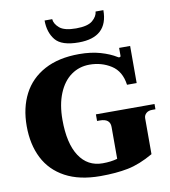

<svg xmlns="http://www.w3.org/2000/svg" viewBox="-99 -1022 990 1116"><g transform="rotate(-10 395.5 -463.5)"><path d="M240 -937H285Q287 -909 315.5 -884.5Q344 -860 413 -860Q482 -860 510.5 -884.5Q539 -909 541 -937H587Q587 -777 414 -777Q313 -777 276.5 -822Q240 -867 240 -937ZM31 -350Q31 -458 73 -539Q115 -620 198.5 -665Q282 -710 403 -710Q473 -710 528.5 -694Q584 -678 622 -654Q625 -651 631 -651Q639 -651 639 -659V-705H704V-486H647Q636 -567 579.5 -603Q523 -639 452 -639Q391 -639 343.5 -605Q296 -571 269 -505.5Q242 -440 242 -350Q242 -211 291 -136Q340 -61 429 -61Q478 -61 516 -72V-260Q516 -309 456 -309H439V-348H785V-317H766Q743 -317 730 -305Q717 -293 717 -276V-64Q637 -18 566.5 -4Q496 10 404 10Q280 10 196.5 -35Q113 -80 72 -161Q31 -242 31 -350Z"/></g></svg>

Font: Taviraj Black
Style: Regular
Weight: 900
Designer: Katatrad Team
Foundry: CadsonDemak
Version: Version 1.001